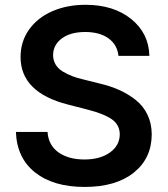

<svg xmlns="http://www.w3.org/2000/svg" viewBox="-20 -757 689 789"><path d="M466.8 -527.3Q461.9 -573.7 425.5 -599.6Q389.2 -625.5 330.1 -625.5Q269.5 -625.5 234.1 -599.1Q198.7 -572.8 198.2 -530.8Q198.2 -509.3 208.5 -491.9Q218.8 -474.6 238 -463.1Q257.3 -451.7 276.9 -444.1Q296.4 -436.5 321.8 -430.7L390.1 -413.6Q434.1 -403.3 470 -387.2Q505.9 -371.1 537.1 -346.7Q568.4 -322.3 585.9 -285.9Q603.5 -249.5 603.5 -204.1Q603 -106.4 529.8 -47.6Q456.5 11.2 327.6 11.2Q199.7 11.2 124.5 -48.1Q49.3 -107.4 45.4 -214.8H175.3Q179.2 -159.7 220.7 -130.6Q262.2 -101.6 326.7 -101.6Q391.1 -101.6 431.4 -130.1Q471.7 -158.7 472.2 -205.1Q471.7 -244.6 439.2 -267.1Q406.7 -289.6 341.3 -306.2L258.3 -327.6Q64.5 -377.4 64.5 -522.9Q64.5 -585.9 99.1 -635Q133.8 -684.1 194.6 -710.7Q255.4 -737.3 331.5 -737.3Q446.8 -737.3 519.3 -678.7Q591.8 -620.1 593.8 -527.3Z"/></svg>

Font: Interop SemBd
Style: Regular
Weight: 600
Designer: Rasmus Andersson, Google, Jang Haemin
Foundry: jhaemin
Version: Version 1.007